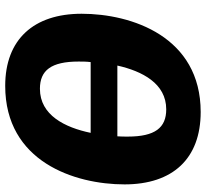

<svg xmlns="http://www.w3.org/2000/svg" viewBox="-46 -706 772 719"><g transform="rotate(90 339.5 -347.0)"><path d="M400 -713C118 -713 32 -455 32 -267C32 -88 128 19 302 19C586 19 671 -241 671 -428C671 -608 575 -713 400 -713ZM390 -584C459 -584 492 -542 492 -440C492 -428 492 -415 491 -401H226C247 -494 293 -584 390 -584ZM313 -111C244 -111 211 -153 211 -256C211 -269 211 -285 213 -301H478C458 -205 412 -111 313 -111Z"/></g></svg>

Font: Fira Sans ExtraBold
Style: Italic
Weight: 800
Italic angle: -8°
Designer: bBox Type GmbH & Carrois Corporate GbR & Edenspiekermann AG
Foundry: bBox Type GmbH & Carrois Corporate GbR & Edenspiekermann AG
Version: Version 4.301;PS 004.301;hotconv 1.0.88;makeotf.lib2.5.64775